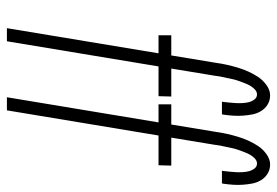

<svg xmlns="http://www.w3.org/2000/svg" viewBox="-140 -642 783 542"><g transform="rotate(90 251.0 -371.5)"><path d="M60 0 131 -428H80V-464H137L158 -591Q160 -606 163.5 -621.5Q167 -637 171.5 -652Q176 -667 182.5 -681.5Q189 -696 198 -709.5Q207 -723 221 -733Q235 -743 250 -743Q264 -743 275.5 -736Q287 -729 294 -717.5Q301 -706 303.5 -693Q306 -680 307 -666Q308 -652 307 -638Q306 -624 304 -610L303 -607H267L268 -609Q269 -618 270 -627.5Q271 -637 271.5 -646.5Q272 -656 271.5 -665Q271 -674 269 -682.5Q267 -691 261.5 -698.5Q256 -706 247 -706Q239 -706 232 -699Q225 -692 221 -684Q217 -676 214 -668Q211 -660 208 -651.5Q205 -643 203.5 -635Q202 -627 200 -618.5Q198 -610 196.5 -602Q195 -594 194 -585L174 -464H253L252 -428H168L97 0ZM255 0 326 -428H275V-464H332L353 -591Q355 -606 358.5 -621.5Q362 -637 366.5 -652Q371 -667 377.5 -681.5Q384 -696 393 -709.5Q402 -723 416 -733Q430 -743 445 -743Q459 -743 470.5 -736Q482 -729 489 -717.5Q496 -706 498.5 -693Q501 -680 502 -666Q503 -652 502 -638Q501 -624 499 -610L498 -607H462L463 -609Q464 -618 465 -627.5Q466 -637 466.5 -646.5Q467 -656 466.5 -665Q466 -674 464 -682.5Q462 -691 456.5 -698.5Q451 -706 442 -706Q434 -706 427 -699Q420 -692 416 -684Q412 -676 409 -668Q406 -660 403 -651.5Q400 -643 398.5 -635Q397 -627 395 -618.5Q393 -610 391.5 -602Q390 -594 389 -585L369 -464H448L447 -428H363L292 0Z"/></g></svg>

Font: Iosevka Term Curly XLt Obl
Style: Regular
Weight: 200
Italic angle: -9°
Designer: Belleve Invis
Foundry: Belleve Invis
Version: Version 32.3.0